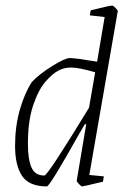

<svg xmlns="http://www.w3.org/2000/svg" viewBox="-20 -659 464 688"><path d="M402 -619 300 -32 352 -27 349 -8 311 1Q277 9 274 9Q271 9 262.5 0Q254 -9 255 -12L289 -214H284L263 -178Q158 9 148 9Q85 9 59.5 -28Q34 -65 34 -137Q34 -206 51 -265.5Q68 -325 94 -365Q120 -393 166.5 -422Q213 -451 230 -451Q250 -451 328 -438L355 -598L302 -604L305 -622Q373 -639 382 -639Q386 -639 394.5 -630Q403 -621 402 -619ZM299 -273 321 -400Q263 -417 235 -417Q211 -417 191 -407Q169 -396 143.5 -367Q118 -338 99 -282Q80 -226 80 -144Q80 -89 92.5 -59.5Q105 -30 139 -30Q151 -30 299 -273Z"/></svg>

Font: Grenze ExtraLight
Style: Italic
Weight: 275
Italic angle: -10°
Designer: Renata Polastri
Foundry: Omnibus-Type
Version: Version 1.002; ttfautohint (v1.8)